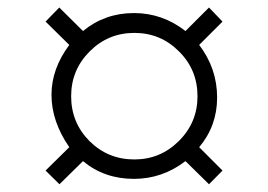

<svg xmlns="http://www.w3.org/2000/svg" viewBox="-20 -573 707 506"><path d="M100.1 -516.1 136.2 -553.2 198.7 -491.2Q256.3 -538.6 333 -538.6Q408.2 -538.6 468.8 -491.2L530.8 -553.2L566.4 -516.1L504.9 -454.6Q552.2 -392.6 552.2 -315.9Q552.2 -241.2 504.9 -185.1L566.4 -123.5L530.8 -87.4L468.8 -148.4Q407.7 -101.6 333 -101.6Q254.9 -101.6 198.7 -148.4L136.7 -87.4L100.1 -123.5L162.6 -185.1Q115.7 -252.9 115.7 -323.2Q115.7 -391.6 162.6 -454.6ZM500.5 -319.3Q500.5 -389.2 451.7 -437.5Q403.3 -486.3 334 -486.3Q265.1 -486.3 216.3 -437.5Q167.5 -388.7 167.5 -319.3Q167.5 -250 215.8 -201.2Q264.6 -152.8 334 -152.8Q402.8 -152.8 451.7 -201.7Q500.5 -250.5 500.5 -319.3Z"/></svg>

Font: Atsinvsda
Style: Regular
Weight: 400
Designer: Al Webster
Foundry: Al Webster and Michael Everson
Version: Version 2.000